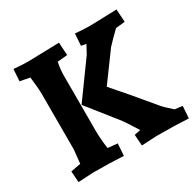

<svg xmlns="http://www.w3.org/2000/svg" viewBox="-155 -878 1067 1052"><g transform="rotate(-30 378.0 -352.5)"><path d="M756 -71 751 5Q661 0 549 0L454 5L449 -65L488 -73Q445 -142 429 -164L279 -353L441 -577L469 -629L438 -635L443 -710Q492 -705 540 -705L706 -710L711 -629L653 -623Q607 -579 577 -546L448 -370Q515 -295 653 -129Q661 -119 708 -77ZM111 -77 120 -163V-512Q120 -551 111 -623L49 -635L54 -710Q102 -705 150 -705L342 -710L347 -629L284 -623Q275 -578 275 -542V-193Q275 -140 284 -77L345 -71L340 5Q261 0 149 0L53 5L48 -65Z"/></g></svg>

Font: Andada SC
Style: Bold
Weight: 700
Designer: Carolina Giovagnoli
Foundry: Carolina Giovagnoli
Version: Version 1.003